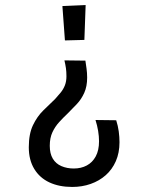

<svg xmlns="http://www.w3.org/2000/svg" viewBox="-20 -579 587 760"><path d="M235 -340 318 -339Q320 -326 322.5 -308Q325 -290 325 -272Q325 -237 313.5 -211.5Q302 -186 284.5 -167.5Q267 -149 249 -131Q231 -114 214.5 -96Q198 -78 187.5 -55.5Q177 -33 177 -2Q177 29 189 49Q201 69 223 78.5Q245 88 272 88Q301 88 323.5 76Q346 64 359 40Q372 16 372 -20Q372 -39 368.5 -60.5Q365 -82 358 -104L440 -103Q447 -81 450 -59Q453 -37 453 -16Q453 26 438.5 59Q424 92 398.5 114.5Q373 137 339 149Q305 161 266 161Q214 161 175.5 143Q137 125 115.5 89.5Q94 54 94 4Q94 -49 110.5 -83.5Q127 -118 151.5 -142Q176 -166 198 -187Q210 -200 220.5 -213Q231 -226 237 -241.5Q243 -257 243 -277Q243 -295 241 -309Q239 -323 235 -340ZM319 -559 314 -421 237 -419 227 -555Z"/></svg>

Font: Truculenta Medium
Style: Regular
Weight: 500
Version: Version 1.002